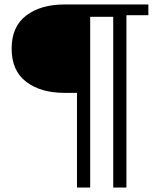

<svg xmlns="http://www.w3.org/2000/svg" viewBox="-20 -702 703 858"><path d="M268 -287Q162 -287 97 -336.5Q32 -386 32 -485Q32 -583 97 -632.5Q162 -682 268 -682H643V-634H545V136H486V-627H383V136H324V-287Z"/></svg>

Font: Montagu Slab 144pt
Style: Regular
Weight: 400
Designer: Florian Karsten
Foundry: Florian Karsten
Version: Version 1.000; ttfautohint (v1.8.3)